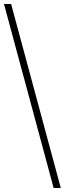

<svg xmlns="http://www.w3.org/2000/svg" viewBox="-20 -828 326 968"><path d="M250.5 120 0 -808H36L286.5 120Z"/></svg>

Font: Encode Sans SmExp Th
Style: Regular
Weight: 100
Width: 6
Designer: Multiple Designers
Foundry: Impallari Type
Version: Version 3.002; ttfautohint (v1.8.3) -l 8 -r 50 -G 200 -x 14 